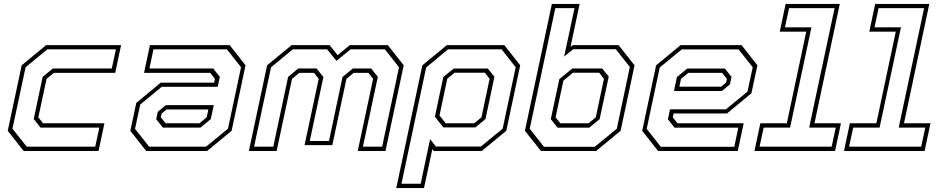

<svg xmlns="http://www.w3.org/2000/svg" viewBox="-20 -770 4814 979"><path d="M100.5 0 19.5 -103 90.5 -437 215.5 -540H597.5L567.5 -398.5H254.5L217.5 -368L175.5 -172L199.5 -141.5H512.5L482.5 0ZM116.5 -22H465.5L486.5 -119.5H186.5L152 -163L197.5 -378L249.5 -421H550L571 -518.5H221.5L110.5 -427L43.5 -113.5Z M725.5 0 644.5 -103 675 -245.5 799.5 -348.5H1071.5L1076 -368L1052 -398.5H714.5L744.5 -540H1151L1232 -437L1161 -103L1036 0ZM810.5 -119.5 776.5 -162 784.5 -200 825.5 -234H1070L1055 -163L1002.5 -119.5ZM740.5 -22H1030.5L1142.5 -114L1209 -427L1137 -518.5H762.5L742 -421H1067L1101 -378L1090 -327.5H805L695 -237L668.5 -113ZM824.5 -141.5H997L1034 -172L1042.5 -212H829.5L804 -191L800 -172Z M1249 0 1342 -437 1467 -540H1660.5L1701.5 -489L1764 -540H1957.5L2038.5 -437L1945.5 0H1804L1882.5 -368L1858.5 -398.5H1783.5L1746.5 -368L1674.5 -30H1533L1605 -368L1581 -398.5H1506L1469 -368L1390.5 0ZM1275.5 -22H1373.5L1449 -378L1501 -421H1594L1629 -377.5L1559.5 -51H1657.5L1726.5 -377.5L1779.5 -421H1872.5L1906.5 -378L1830.5 -22H1928.5L2014.5 -427L1942.5 -518.5H1767.5L1695.5 -459.5L1648 -518.5H1473L1362 -427Z M2000.5 189 2133.5 -437 2258.5 -540H2551.5L2632.5 -437L2561.5 -103L2436.5 0H2191.5L2184.5 -10L2142 189ZM2027 167H2125L2173 -60.5L2202.5 -23H2432L2543 -114L2609.5 -427L2537.5 -518.5H2264.5L2153 -426ZM2252.5 -141.5H2398L2435 -172L2476.5 -368L2452.5 -399H2297.5L2260.5 -368L2221 -181.5ZM2240.5 -120.5 2197.5 -175 2240.5 -377.5 2293.5 -420.5H2467.5L2501 -378.5L2455.5 -163L2404 -120.5Z M2738.5 0 2656.5 -103 2794 -750H2935.5L2889 -530.5L2901 -540H3134L3215.5 -437L3144.5 -103L3019.5 0ZM2823 -119 2788.5 -162.5 2832 -366.5 2898.5 -421H3050.5L3084 -379.5L3037.5 -162.5L2984.5 -119ZM2837 -141.5H2981L3018 -172L3059.5 -368L3035.5 -399H2901L2852.5 -358.5L2813 -172ZM2753.5 -21.5H3012.5L3125 -113.5L3191.5 -428.5L3120 -519H2902.5L2856.5 -481.5L2909.5 -728.5H2811.5L2681 -113.5Z M3761 -540 3842 -437 3811.5 -294.5 3687 -191.5H3415L3410.5 -172L3434.5 -141.5H3772L3742 0H3335.5L3254.5 -103L3325.5 -437L3450.5 -540ZM3676 -420.5 3710 -378 3702 -340 3661 -306H3416.5L3431.5 -377L3484 -420.5ZM3746 -518H3456L3344 -426L3277.5 -113L3349.5 -21.5H3724L3744.5 -119H3419.5L3385.5 -162L3396.5 -212.5H3681.5L3791.5 -303L3818 -427ZM3662 -398.5H3489.5L3452.5 -368L3444 -328H3657L3682.5 -349L3686.5 -368Z M3827 0 3857 -141.5H3992L4091 -608.5H3956L3986 -750H4262L4133 -141.5H4268L4238 0ZM3853 -22H4220.5L4241.5 -119.5H4106L4235.5 -728.5H4003.5L3982.5 -630.5H4117.5L4008.5 -119.5H3874Z M4283.5 0 4313.5 -141.5H4448.5L4547.5 -608.5H4412.5L4442.5 -750H4718.5L4589.5 -141.5H4724.5L4694.5 0ZM4309.5 -22H4677L4698 -119.5H4562.5L4692 -728.5H4460L4439 -630.5H4574L4465 -119.5H4330.5Z"/></svg>

Font: Tourney Thin ExtraLight
Style: Italic
Weight: 250
Italic angle: -12°
Version: Version 1.015